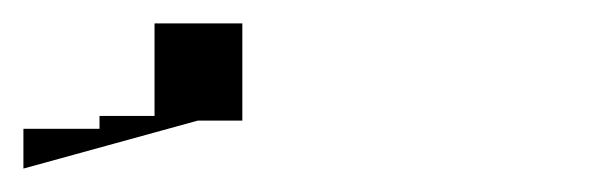

<svg xmlns="http://www.w3.org/2000/svg" viewBox="-20 -144 503 164"><path d="M0 0V-34H65V-45H112V-124H187V-41H149Z"/></svg>

Font: Reckless Catfish
Style: Heavy
Weight: 400
Foundry: Cannot Into Space Fonts
Version: Version 0.2894